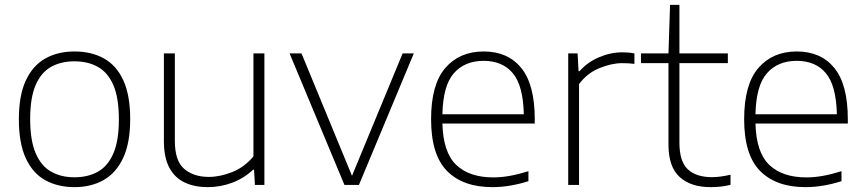

<svg xmlns="http://www.w3.org/2000/svg" viewBox="-20 -760 3552 789"><path d="M286 9Q217.5 9 166 -19.5Q114.5 -48 86 -109.8Q57.5 -171.5 57.5 -270Q57.5 -367.5 86 -429Q114.5 -490.5 166 -519.5Q217.5 -548.5 286 -548.5Q355 -548.5 406.5 -520.2Q458 -492 486.5 -430.5Q515 -369 515 -270.5Q515 -173 486.2 -111.2Q457.5 -49.5 406 -20.2Q354.5 9 286 9ZM286 -31.5Q341.5 -31.5 382.5 -54.5Q423.5 -77.5 446 -129.8Q468.5 -182 468.5 -269Q468.5 -357.5 446 -409.8Q423.5 -462 382.5 -485Q341.5 -508 286 -508Q230.5 -508 189.8 -485.2Q149 -462.5 126.5 -410.5Q104 -358.5 104 -271.5Q104 -183 126.5 -130.5Q149 -78 189.8 -54.8Q230.5 -31.5 286 -31.5Z M833.5 9Q780.5 9 740 -9.5Q699.5 -28 676.5 -69.8Q653.5 -111.5 653.5 -180.5V-540.5H698.5V-181.5Q698.5 -98.5 737.2 -65.8Q776 -33 838 -33Q884 -33 934 -52.8Q984 -72.5 1021.5 -117.5V-540.5H1066.5V0H1027.5L1024 -62.5H1020Q982 -27 933.8 -9Q885.5 9 833.5 9Z M1395.5 0 1170 -540.5H1219L1426.5 -37.5L1634.5 -540.5H1680.5L1455 0Z M2003.5 9Q1883 9 1817.2 -57.2Q1751.5 -123.5 1751.5 -270Q1751.5 -413 1810 -480.8Q1868.5 -548.5 1968 -548.5Q2067 -548.5 2122.2 -480.5Q2177.5 -412.5 2177.5 -270V-252.5H1798Q1801 -133.5 1855 -82.2Q1909 -31 2007 -31Q2040.5 -31 2076 -37.5Q2111.5 -44 2151.5 -56.5V-15.5Q2074.5 9 2003.5 9ZM1967.5 -510Q1890 -510 1845.2 -459.2Q1800.5 -408.5 1798 -290.5H2132.5Q2130 -408 2087.5 -459Q2045 -510 1967.5 -510Z M2315 0V-540.5H2353.5L2357.5 -467.5H2361.5Q2393.5 -504 2441.2 -524.5Q2489 -545 2537.5 -545Q2564.5 -545 2587 -540.5V-497.5Q2575 -499 2562.8 -499.8Q2550.5 -500.5 2536.5 -500.5Q2493.5 -500.5 2443.2 -480Q2393 -459.5 2359.5 -414.5V0Z M2900 9Q2818.5 9 2772.8 -32.8Q2727 -74.5 2727 -166V-500.5H2614V-540.5H2727L2733.5 -740H2772V-540.5H2971V-500.5H2772V-173.5Q2772 -96.5 2806.5 -64.2Q2841 -32 2906 -32Q2938.5 -32 2982 -42V-0.5Q2959.5 5 2940.2 7Q2921 9 2900 9Z M3290 9Q3169.5 9 3103.8 -57.2Q3038 -123.5 3038 -270Q3038 -413 3096.5 -480.8Q3155 -548.5 3254.5 -548.5Q3353.5 -548.5 3408.8 -480.5Q3464 -412.5 3464 -270V-252.5H3084.5Q3087.5 -133.5 3141.5 -82.2Q3195.5 -31 3293.5 -31Q3327 -31 3362.5 -37.5Q3398 -44 3438 -56.5V-15.5Q3361 9 3290 9ZM3254 -510Q3176.5 -510 3131.8 -459.2Q3087 -408.5 3084.5 -290.5H3419Q3416.5 -408 3374 -459Q3331.5 -510 3254 -510Z"/></svg>

Font: Encode Sans Semi Expanded ExtraLight
Style: Regular
Weight: 200
Width: 6
Designer: Multiple Designers
Foundry: Impallari Type
Version: Version 3.000; ttfautohint (v1.8.3) -l 8 -r 50 -G 200 -x 14 